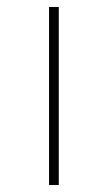

<svg xmlns="http://www.w3.org/2000/svg" viewBox="-20 -532 310 552"><path d="M121 -512H149V0H121Z"/></svg>

Font: Spartan MB
Style: Regular
Weight: 250
Designer: Matt Bailey
Foundry: Matt Bailey
Version: Version 1.000